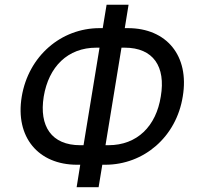

<svg xmlns="http://www.w3.org/2000/svg" viewBox="-20 -760 837 810"><path d="M400.2 -641.3C237.6 -641.3 100.1 -523.4 71.7 -352.3C43.3 -181.1 142 -65 305 -65H318.5L303.3 29.8H396L411.6 -65H424C587 -65 724.1 -182.5 751.1 -353.3C779.8 -524.9 682.5 -641.3 519.5 -641.3H506.4L522.4 -740.1H429.7L413.4 -641.3ZM164.4 -352.3C185.4 -478.7 265.6 -558.9 386.7 -558.9H399.9L332.4 -147.4H318.5C197.4 -147.4 144.5 -227.3 164.4 -352.3ZM425.1 -147.4 492.5 -558.9H506C627.1 -558.9 679.7 -478.7 658.4 -353.3C638.8 -227.6 558.6 -147.4 437.5 -147.4Z"/></svg>

Font: Margiela Sans Text
Style: Italic
Weight: 400
Italic angle: -9.39999°
Designer: Stefan Endress, Andreas Faust
Version: Version 1.100;FEAKit 1.0